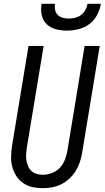

<svg xmlns="http://www.w3.org/2000/svg" viewBox="-20 -975 547 1003"><path d="M204 8Q175 8 148.5 2Q122 -4 100.5 -19Q79 -34 65 -56Q51 -78 44 -104Q37 -130 38 -158Q39 -186 43 -214L129 -735H208L120 -203Q118 -186 116.5 -169.5Q115 -153 118 -137Q121 -121 127 -106.5Q133 -92 144.5 -81.5Q156 -71 171.5 -66.5Q187 -62 204 -62Q227 -62 251 -71Q275 -80 292.5 -98.5Q310 -117 319 -140.5Q328 -164 332 -187L422 -735H501L409 -176Q405 -152 397 -128Q389 -104 375.5 -82Q362 -60 342.5 -42Q323 -24 300 -12.5Q277 -1 252.5 3.5Q228 8 204 8ZM329 -815Q299 -815 271 -822.5Q243 -830 223.5 -849Q204 -868 198 -896.5Q192 -925 197 -955H267Q265 -939 268 -923Q271 -907 282 -896.5Q293 -886 308 -882Q323 -878 339 -878Q355 -878 372 -882Q389 -886 403 -896.5Q417 -907 426 -923Q435 -939 437 -955H507Q502 -925 487 -896.5Q472 -868 446.5 -849Q421 -830 390 -822.5Q359 -815 329 -815Z"/></svg>

Font: Iosevka Oblique
Style: Regular
Weight: 400
Italic angle: -9°
Monospace: yes
Designer: Belleve Invis
Foundry: Belleve Invis
Version: Version 32.5.0; ttfautohint (v1.8.4)